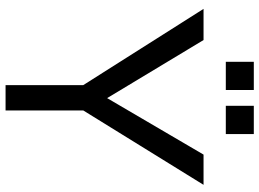

<svg xmlns="http://www.w3.org/2000/svg" viewBox="-144 -810 954 707"><g transform="rotate(90 333.5 -457.0)"><path d="M387.2 -286.1V0H293.9V-286.1L13.2 -729H127.9L341.8 -374L549.8 -729H661.1ZM312 -914.1V-811H208V-914.1ZM474.1 -914.1V-811H370.1V-914.1Z"/></g></svg>

Font: SolaimanLipiNormal
Style: Normal
Weight: 400
Designer: Solaiman Karim
Version: Version 1.6.1 ; ttfautohint (v1.5.65-e2d9)